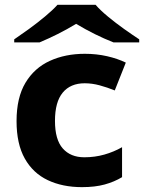

<svg xmlns="http://www.w3.org/2000/svg" viewBox="-20 -768 599 798"><path d="M320.8 9.8Q239.7 9.8 178.5 -19.3Q117.2 -48.3 83 -109.1Q48.8 -169.9 48.8 -264.6Q48.8 -362.3 85.9 -424.1Q123 -485.8 187.3 -515.1Q251.5 -544.4 332.5 -544.4Q381.3 -544.4 425 -534.4Q468.8 -524.4 502.9 -507.8L457 -392.1Q425.8 -404.8 394.3 -413.3Q362.8 -421.9 332 -421.9Q272.9 -421.9 240.7 -383.1Q208.5 -344.2 208.5 -265.6Q208.5 -187.5 241 -150.9Q273.4 -114.3 330.6 -114.3Q374 -114.3 413.6 -125.5Q453.1 -136.7 487.3 -156.2V-31.7Q455.1 -12.2 415 -1.2Q375 9.8 320.8 9.8ZM218.8 -748H377.4Q396 -726.1 428.5 -699.2Q460.9 -672.4 496.3 -647.2Q531.7 -622.1 558.6 -604.5V-591.8H451.7Q374.5 -622.1 296.4 -668.9Q257.8 -645.5 220.2 -626.7Q182.6 -607.9 144.5 -591.8H39.1V-604.5Q65.9 -622.6 100.6 -647.7Q135.3 -672.9 167.2 -699.5Q199.2 -726.1 218.8 -748Z"/></svg>

Font: Lunasima
Style: Bold
Weight: 700
Designer: The DocRepair Project, Monotype Design Team
Foundry: Google
Version: Version 2.009